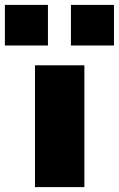

<svg xmlns="http://www.w3.org/2000/svg" viewBox="-67 -765 486 785"><path d="M76 0V-498H278V0ZM223 -579V-745H399V-579ZM-47 -579V-745H129V-579Z"/></svg>

Font: Nunito Sans 10pt Expanded Black
Style: Regular
Weight: 900
Width: 7
Designer: Vernon Adams
Foundry: Vernon Adams
Version: Version 3.101;gftools[0.9.27]